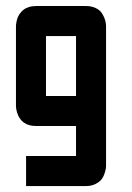

<svg xmlns="http://www.w3.org/2000/svg" viewBox="-20 -420 440 640"><path d="M33.2 -66.9V-333.5Q33.2 -335 33.4 -337.4Q33.7 -339.8 34.9 -346.7Q36.1 -353.5 38.3 -359.9Q40.5 -366.2 45.7 -373.8Q50.8 -381.3 57.6 -387Q64.5 -392.6 75.4 -396.2Q86.4 -399.9 100.1 -399.9H266.6Q285.2 -399.9 299.1 -393.1Q313 -386.2 319.3 -376.5Q325.7 -366.7 329.1 -356.9Q332.5 -347.2 333 -340.3L333.5 -333.5V133.3Q333.5 136.2 333 140.6Q332.5 145 329.1 156.5Q325.7 168 319.3 176.8Q313 185.5 299.1 192.9Q285.2 200.2 266.6 200.2H66.9V100.1H233.4V0H100.1Q50.3 0 36.6 -45.9Q33.2 -57.6 33.2 -66.9ZM233.4 -299.8H133.3V-100.1H233.4Z"/></svg>

Font: Malkor
Style: Bold
Weight: 700
Version: Version 1.3